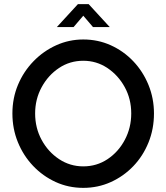

<svg xmlns="http://www.w3.org/2000/svg" viewBox="-20 -900 805 929"><path d="M725 -351Q725 -276 698.5 -210.5Q672 -145 625 -96Q578 -47 516 -19Q454 9 383 9Q311 9 249 -19.5Q187 -48 140 -97.5Q93 -147 66.5 -212Q40 -277 40 -351Q40 -425 67 -489.5Q94 -554 142 -603.5Q190 -653 252 -681Q314 -709 383 -709Q454 -709 516 -681Q578 -653 625 -603.5Q672 -554 698.5 -489Q725 -424 725 -351ZM615 -351Q615 -421 583.5 -478.5Q552 -536 499.5 -571Q447 -606 383 -606Q318 -606 265.5 -571Q213 -536 181.5 -478Q150 -420 150 -351Q150 -281 181.5 -223Q213 -165 266 -130Q319 -95 383 -95Q448 -95 500.5 -130Q553 -165 584 -223.5Q615 -282 615 -351ZM255 -769 357 -880H409L511 -769H430L383 -824L336 -769Z"/></svg>

Font: Kulim Park SemiBold
Style: Regular
Weight: 600
Designer: Noponies / Dale Sattler
Foundry: Noponies
Version: Version 1.000; ttfautohint (v1.8.3)